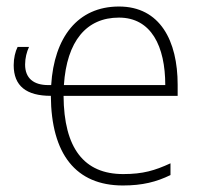

<svg xmlns="http://www.w3.org/2000/svg" viewBox="-20 -559 603 589"><path d="M357 10C417 10 460 -1 503 -22V-58C455 -36 419 -25 358 -25C238 -25 176 -104 175 -265H525V-299C525 -434 471 -539 345 -539C218 -539 146 -444 137 -298H128C83 -298 57 -319 57 -361C57 -381 62 -400 69 -415H34C27 -401 22 -381 22 -359C22 -295 61 -265 136 -265C137 -86 213 10 357 10ZM487 -298H176C185 -433 245 -505 345 -505C444 -505 487 -417 487 -298Z"/></svg>

Font: Noto Sans Mono SemiCondensed ExtraLight
Style: Regular
Weight: 200
Width: 4
Designer: Monotype Design Team
Foundry: Monotype Imaging Inc.
Version: Version 2.014